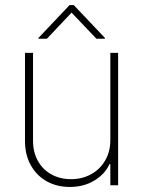

<svg xmlns="http://www.w3.org/2000/svg" viewBox="-20 -742 574 769"><path d="M421.9 -530.3H453.1V0H421.9V-85H418.9Q399.4 -43.5 356.9 -18.3Q314.5 6.8 259.8 6.8Q207.5 6.8 166.7 -16.1Q126 -39.1 103 -80.8Q80.1 -122.6 80.1 -176.8V-530.3H112.3V-177.7Q112.3 -132.8 131.6 -97.9Q150.9 -63 185.5 -43.7Q220.2 -24.4 264.6 -24.4Q308.6 -24.4 344.5 -43.9Q380.4 -63.5 401.1 -99.1Q421.9 -134.8 421.9 -180.7ZM266.6 -691.4 168 -586.9H133.8V-589.8L258.8 -721.7H275.4L400.4 -589.8V-586.9H366.2Z"/></svg>

Font: Pretendard JP Thin
Style: Regular
Weight: 100
Designer: Base glyphs from Inter by Rasmus Andersson; Hangeul glyphs from Noto Sans CJK(Source Han Sans) by Jang Soo-young and Kan
Foundry: Kil Hyung-jin
Version: Version 1.309